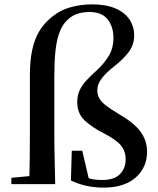

<svg xmlns="http://www.w3.org/2000/svg" viewBox="-20 -844 724 880"><path d="M32 0V-29L148 -40H178V0ZM114 0Q117 -116 117 -232V-498Q117 -566 127.5 -614.5Q138 -663 158 -697.5Q178 -732 207 -757Q248 -794 297.5 -809Q347 -824 402 -824Q466 -824 509 -805.5Q552 -787 573.5 -754.5Q595 -722 595 -682Q595 -640 571 -607Q547 -574 501 -538Q464 -509 445 -483Q426 -457 426 -430Q426 -409 435.5 -392.5Q445 -376 466 -360Q487 -344 522 -323Q595 -281 624.5 -240Q654 -199 654 -149Q654 -76 601.5 -30Q549 16 454 16Q415 16 377.5 8Q340 0 305 -17L309 -153H357L390 -12L340 -44Q370 -31 393.5 -25Q417 -19 448 -19Q504 -19 530 -46Q556 -73 556 -114Q556 -150 535 -176.5Q514 -203 456 -233Q402 -260 368 -292Q334 -324 334 -376Q334 -407 345.5 -431Q357 -455 377.5 -477Q398 -499 425 -523Q461 -557 480.5 -591Q500 -625 500 -670Q500 -721 473.5 -755Q447 -789 390 -789Q355 -789 327.5 -778Q300 -767 278 -741Q261 -720 250 -688Q239 -656 234 -608.5Q229 -561 229 -493V-232Q229 -175 230.5 -116.5Q232 -58 233 0Z"/></svg>

Font: Noto Serif TC SemiBold
Style: Regular
Weight: 600
Version: Version 2.002-H1;hotconv 1.1.0;makeotfexe 2.6.0